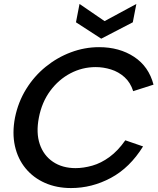

<svg xmlns="http://www.w3.org/2000/svg" viewBox="-20 -946 803 973"><path d="M56 -350Q72 -429 112.5 -494.5Q153 -560 211.5 -607.5Q270 -655 339.5 -681Q409 -707 482 -707Q585 -707 659.5 -658Q734 -609 758 -517L655 -484Q641 -528 611 -555Q581 -582 542.5 -594Q504 -606 465 -606Q397 -606 337 -574.5Q277 -543 234.5 -485.5Q192 -428 177 -350Q162 -273 181.5 -215.5Q201 -158 248.5 -126Q296 -94 363 -94Q403 -94 447.5 -106.5Q492 -119 535 -150.5Q578 -182 615 -235L705 -204Q638 -96 542 -44.5Q446 7 340 7Q267 7 208 -19Q149 -45 109.5 -93Q70 -141 55.5 -206.5Q41 -272 56 -350ZM671 -926 653 -833 493 -750 365 -833 383 -926 510 -839Z"/></svg>

Font: Albert Sans SemiBold
Style: Italic
Weight: 600
Italic angle: -11.25°
Designer: Andreas Rasmussen
Foundry: a.Foundry
Version: Version 1.025